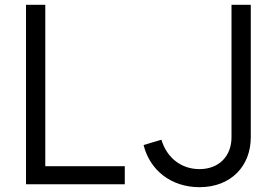

<svg xmlns="http://www.w3.org/2000/svg" viewBox="-20 -765 1141 797"><path d="M88 0H498V-75H168V-745H88ZM576 -163C602 -58 691 12 808 12C940 12 1021 -77 1021 -195V-745H941V-195C941 -118 890 -63 808 -63C733 -63 673 -109 650 -185Z"/></svg>

Font: Mluvka
Style: Regular
Weight: 400
Designer: Modified by Jiří Krblich, Original typeface by Gumpita Rahayu
Foundry: Gumpita Rahayu & Jiří Krblich
Version: Version 2.000;Glyphs 3.1.1 (3134)